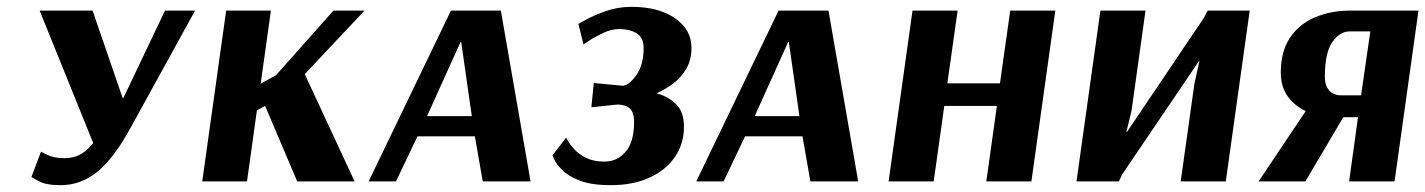

<svg xmlns="http://www.w3.org/2000/svg" viewBox="-20 -531 4172 562"><path d="M341 -244 463 -500H551L365 -162Q316 -71 267 -30Q218 11 158 11Q114 11 93 -1Q72 -13 72 -13L100 -87Q100 -87 119 -77.5Q138 -68 169 -68Q192 -68 211.5 -77Q231 -86 253 -112L96 -500H251L339 -244Z M642 -500H773L743 -286L788 -311L956 -500H1047L872 -314L1018 0H850L756 -221L732 -208L703 0H572Z M1446 -500 1533 0H1393L1370 -132H1202L1139 0H1059L1300 -500ZM1328 -408 1230 -191H1361L1330 -408Z M1673 -461Q1673 -461 1695.5 -473.5Q1718 -486 1753.5 -498.5Q1789 -511 1828 -511Q1908 -511 1956 -477.5Q2004 -444 2004 -391Q2004 -356 1989 -330Q1974 -304 1950.5 -286.5Q1927 -269 1902 -258Q1937 -248 1959.5 -225.5Q1982 -203 1982 -160Q1982 -110 1955.5 -71.5Q1929 -33 1881 -11Q1833 11 1768 11Q1712 11 1678 -2Q1644 -15 1626.5 -32.5Q1609 -50 1603 -63Q1597 -76 1597 -76L1637 -128Q1637 -128 1643 -117.5Q1649 -107 1662 -93Q1675 -79 1696.5 -68.5Q1718 -58 1749 -58Q1787 -58 1811.5 -87Q1836 -116 1836 -174Q1836 -203 1823 -214Q1810 -225 1787 -225L1711 -217L1718 -288L1803 -280Q1821 -281 1842.5 -311Q1864 -341 1864 -391Q1864 -421 1843.5 -433.5Q1823 -446 1793 -446Q1770 -446 1745.5 -434.5Q1721 -423 1704.5 -412Q1688 -401 1688 -401Z M2405 -500 2492 0H2352L2329 -132H2161L2098 0H2018L2259 -500ZM2287 -408 2189 -191H2320L2289 -408Z M2999 0H2867L2898 -221H2744L2713 0H2581L2651 -500H2783L2753 -287H2907L2937 -500H3069Z M3568 0H3436L3476 -285L3491 -353H3490L3265 -21L3255 0H3131L3201 -500H3333L3292 -206L3277 -145H3279L3504 -479L3515 -500H3638Z M4062 0H3929L3955 -188H3912L3801 0H3664L3802 -206Q3771 -220 3750 -248Q3729 -276 3729 -319Q3729 -380 3755.5 -420Q3782 -460 3828.5 -480Q3875 -500 3933 -500H4132ZM3858 -307Q3858 -280 3871 -266Q3884 -252 3905 -252H3964L3991 -439H3930Q3902 -439 3880 -408Q3858 -377 3858 -307Z"/></svg>

Font: Arsenal SC
Style: Bold Italic
Weight: 700
Italic angle: -9.10001°
Designer: Andrij Shevchenko
Foundry: Stairsfor
Version: Version 2.001; ttfautohint (v1.8.4.7-5d5b)